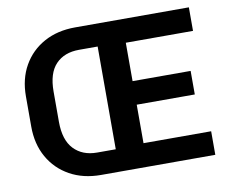

<svg xmlns="http://www.w3.org/2000/svg" viewBox="-79 -830 1136 932"><g transform="rotate(-10 489.0 -363.5)"><path d="M346.2 -727.3H907.3V-611.2H576V-421.9H862.2V-305.8H576V-116.1H909.4V0H346.2Q259.2 0 193.2 -36.6Q127.1 -73.2 90.2 -138.5Q53.3 -203.8 53.3 -289.8V-438.9Q53.3 -524.9 90.2 -589.8Q127.1 -654.8 193.2 -691.1Q259.2 -727.3 346.2 -727.3ZM346.2 -110.4H438.2V-616.8H346.2Q273.4 -616.8 231.5 -573Q189.6 -529.1 189.6 -438.9V-289.8Q189.6 -199.6 232.1 -155Q274.5 -110.4 346.2 -110.4Z"/></g></svg>

Font: Interface
Style: Bold
Weight: 700
Designer: Rasmus Andersson
Foundry: rsms
Version: Version 1.8